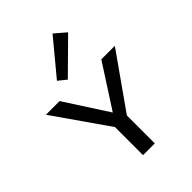

<svg xmlns="http://www.w3.org/2000/svg" viewBox="-210 -823 924 924"><g transform="rotate(-45 252.5 -361.0)"><path d="M212 -513 171 -546 317 -722 374 -673ZM291 -190V0H211V-191L18 -468H111L253 -248L395 -468H487Z"/></g></svg>

Font: Ysabeau SC Medium
Style: Regular
Weight: 500
Designer: Christian Thalmann (Catharsis Fonts)
Version: Version 0.003